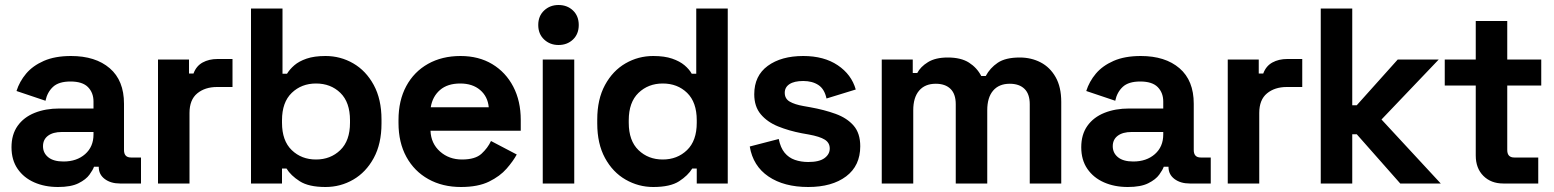

<svg xmlns="http://www.w3.org/2000/svg" viewBox="-20 -734 6217 768"><path d="M26 -145Q26 -196 50.5 -230.5Q75 -265 118.5 -282.5Q162 -300 218 -300H354V-328Q354 -363 332 -385.5Q310 -408 262 -408Q215 -408 192 -386.5Q169 -365 162 -331L46 -370Q58 -408 84.5 -439.5Q111 -471 155.5 -490.5Q200 -510 264 -510Q362 -510 419 -461Q476 -412 476 -319V-134Q476 -104 504 -104H544V0H460Q423 0 399 -18Q375 -36 375 -66V-67H356Q352 -55 338 -35.5Q324 -16 294 -1Q264 14 212 14Q159 14 117 -4.5Q75 -23 50.5 -58.5Q26 -94 26 -145ZM354 -196V-206H227Q192 -206 172 -191Q152 -176 152 -149Q152 -122 173 -105Q194 -88 234 -88Q287 -88 320.5 -117.5Q354 -147 354 -196Z M612 0V-496H736V-440H754Q765 -470 790.5 -484Q816 -498 850 -498H910V-386H848Q800 -386 769 -360.5Q738 -335 738 -282V0Z M1126 -60H1108V0H984V-700H1110V-439H1128Q1139 -457 1157.5 -473Q1176 -489 1206.5 -499.5Q1237 -510 1282 -510Q1342 -510 1393 -480.5Q1444 -451 1475 -394Q1506 -337 1506 -256V-240Q1506 -159 1475 -102Q1444 -45 1393 -15.5Q1342 14 1282 14Q1215 14 1179 -9Q1143 -32 1126 -60ZM1380 -243V-253Q1380 -325 1341.5 -362.5Q1303 -400 1244 -400Q1186 -400 1147 -362.5Q1108 -325 1108 -253V-243Q1108 -171 1147 -133.5Q1186 -96 1244 -96Q1302 -96 1341 -133.5Q1380 -171 1380 -243Z M1574 -242V-254Q1574 -332 1605 -389.5Q1636 -447 1692 -478.5Q1748 -510 1822 -510Q1895 -510 1949 -477.5Q2003 -445 2033 -387.5Q2063 -330 2063 -254V-211H1702Q1704 -160 1740 -128Q1776 -96 1828 -96Q1881 -96 1906 -119Q1931 -142 1944 -170L2047 -116Q2033 -90 2006.5 -59.5Q1980 -29 1936 -7.5Q1892 14 1824 14Q1750 14 1693.5 -17.5Q1637 -49 1605.5 -106.5Q1574 -164 1574 -242ZM1935 -305Q1931 -348 1900.5 -374Q1870 -400 1821 -400Q1770 -400 1740 -374Q1710 -348 1703 -305Z M2151 0V-496H2277V0ZM2133 -634Q2133 -670 2156.5 -692Q2180 -714 2214 -714Q2249 -714 2272 -692Q2295 -670 2295 -634Q2295 -598 2272 -576Q2249 -554 2214 -554Q2180 -554 2156.5 -576Q2133 -598 2133 -634Z M2369 -240V-256Q2369 -337 2400 -394Q2431 -451 2482 -480.5Q2533 -510 2593 -510Q2638 -510 2668.5 -499.5Q2699 -489 2718 -473Q2737 -457 2747 -439H2765V-700H2891V0H2767V-60H2749Q2732 -32 2696.5 -9Q2661 14 2593 14Q2534 14 2482.5 -15.5Q2431 -45 2400 -102Q2369 -159 2369 -240ZM2767 -243V-253Q2767 -325 2728.5 -362.5Q2690 -400 2631 -400Q2573 -400 2534 -362.5Q2495 -325 2495 -253V-243Q2495 -171 2534 -133.5Q2573 -96 2631 -96Q2689 -96 2728 -133.5Q2767 -171 2767 -243Z M2979 -148 3095 -178Q3102 -143 3118.5 -123Q3135 -103 3159.5 -94.5Q3184 -86 3213 -86Q3257 -86 3278 -101.5Q3299 -117 3299 -140Q3299 -163 3279 -175.5Q3259 -188 3215 -196L3187 -201Q3135 -211 3092 -228.5Q3049 -246 3023 -277Q2997 -308 2997 -357Q2997 -431 3051 -470.5Q3105 -510 3193 -510Q3276 -510 3331 -473Q3386 -436 3403 -376L3286 -340Q3278 -378 3253.5 -394Q3229 -410 3193 -410Q3157 -410 3138 -397.5Q3119 -385 3119 -363Q3119 -339 3139 -327.5Q3159 -316 3193 -310L3221 -305Q3277 -295 3322.5 -278.5Q3368 -262 3394.5 -231.5Q3421 -201 3421 -149Q3421 -71 3364.5 -28.5Q3308 14 3213 14Q3116 14 3054 -28Q2992 -70 2979 -148Z M3507 0V-496H3631V-442H3649Q3662 -467 3692 -485.5Q3722 -504 3771 -504Q3824 -504 3856 -483.5Q3888 -463 3905 -430H3923Q3940 -462 3971 -483Q4002 -504 4059 -504Q4105 -504 4142.5 -484.5Q4180 -465 4202.5 -425.5Q4225 -386 4225 -326V0H4099V-317Q4099 -358 4078 -378.5Q4057 -399 4019 -399Q3976 -399 3952.5 -371.5Q3929 -344 3929 -293V0H3803V-317Q3803 -358 3782 -378.5Q3761 -399 3723 -399Q3680 -399 3656.5 -371.5Q3633 -344 3633 -293V0Z M4305 -145Q4305 -196 4329.5 -230.5Q4354 -265 4397.5 -282.5Q4441 -300 4497 -300H4633V-328Q4633 -363 4611 -385.5Q4589 -408 4541 -408Q4494 -408 4471 -386.5Q4448 -365 4441 -331L4325 -370Q4337 -408 4363.5 -439.5Q4390 -471 4434.5 -490.5Q4479 -510 4543 -510Q4641 -510 4698 -461Q4755 -412 4755 -319V-134Q4755 -104 4783 -104H4823V0H4739Q4702 0 4678 -18Q4654 -36 4654 -66V-67H4635Q4631 -55 4617 -35.5Q4603 -16 4573 -1Q4543 14 4491 14Q4438 14 4396 -4.5Q4354 -23 4329.5 -58.5Q4305 -94 4305 -145ZM4633 -196V-206H4506Q4471 -206 4451 -191Q4431 -176 4431 -149Q4431 -122 4452 -105Q4473 -88 4513 -88Q4566 -88 4599.5 -117.5Q4633 -147 4633 -196Z M4891 0V-496H5015V-440H5033Q5044 -470 5069.5 -484Q5095 -498 5129 -498H5189V-386H5127Q5079 -386 5048 -360.5Q5017 -335 5017 -282V0Z M5263 0V-700H5389V-313H5407L5571 -496H5735L5506 -256L5743 0H5581L5407 -197H5389V0Z M5993 0Q5944 0 5913.5 -30.5Q5883 -61 5883 -112V-392H5759V-496H5883V-650H6009V-496H6145V-392H6009V-134Q6009 -104 6037 -104H6133V0Z"/></svg>

Font: Space Grotesk Frontify
Style: Bold
Weight: 700
Designer: Florian Karsten
Version: Version 2.000